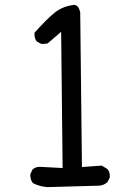

<svg xmlns="http://www.w3.org/2000/svg" viewBox="-20 -761 540 785"><path d="M174 4Q143 2 115 -12Q104 -25 104 -43V-49L113 -68Q125 -79 142 -79L236 -74L230 -631L174 -583L150 -581L131 -591Q121 -602 121 -621V-627Q170 -682 202 -708Q234 -734 276 -740L282 -741Q302 -741 308 -709L315 -78L396 -84L419 -70Q429 -59 429 -41V-35L419 -16Q405 -4 388 -2Z"/></svg>

Font: Xiaolai Mono SC
Style: Regular
Weight: 400
Monospace: yes
Designer: LXGW / Nozomi Seto
Version: Version 3.113;September 30, 2024